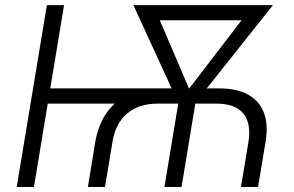

<svg xmlns="http://www.w3.org/2000/svg" viewBox="-20 -748 1176 768"><path d="M331.5 0 360.8 -178.7Q372.6 -248.5 406.5 -296.6Q440.4 -344.7 493.9 -369.6Q547.4 -394.5 618.2 -394.5H855.5Q927.2 -394.5 972.7 -369.4Q1018.1 -344.2 1035.9 -296.1Q1053.7 -248 1042 -178.7L1012.2 0H943.8L973.6 -179.2Q985.8 -254.9 953.1 -294.2Q920.4 -333.5 845.7 -333.5H609.4Q535.6 -333.5 488.8 -294.2Q441.9 -254.9 429.7 -179.2L399.9 0ZM46.9 0 167.5 -727.5H236.3L115.7 0ZM152.3 -333.5 162.1 -394.5H647.9L637.7 -333.5ZM637.7 0 700.2 -377H768.6L706.1 0ZM699.7 -321.8 513.7 -727.5H593.3L752 -356.9L736.8 -321.8ZM712.9 -321.8 710.4 -359.4 992.7 -727.5H1071.8L750.5 -323.2ZM557.1 -667 567.4 -727.5H1013.2L1002.9 -667Z"/></svg>

Font: Inter 18pt Light
Style: Italic
Weight: 300
Italic angle: -9.3988°
Designer: Rasmus Andersson
Foundry: rsms
Version: Version 4.001;git-66647c0bb